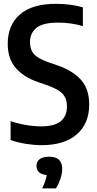

<svg xmlns="http://www.w3.org/2000/svg" viewBox="-20 -770 520 1031"><path d="M203 9.5Q164.5 9.5 119.8 2.5Q75 -4.5 37 -18.5V-119.5Q77 -106 119 -98.8Q161 -91.5 202 -91.5Q272.5 -91.5 306 -119Q339.5 -146.5 339.5 -198.5Q339.5 -242 315.2 -267.2Q291 -292.5 228.5 -314L185 -329Q110.5 -354 66 -403.5Q21.5 -453 21.5 -535Q21.5 -635 86.8 -692.2Q152 -749.5 281.5 -749.5Q320 -749.5 358 -744.5Q396 -739.5 425 -730.5V-629.5Q393.5 -639.5 359.5 -644Q325.5 -648.5 291.5 -648.5Q209.5 -648.5 175.2 -620Q141 -591.5 141 -544Q141 -502.5 163.2 -478.5Q185.5 -454.5 243.5 -434.5L287 -419.5Q368.5 -392 413.8 -342.5Q459 -293 459 -208.5Q459 -106.5 392.2 -48.5Q325.5 9.5 203 9.5ZM206.5 241.5Q226.5 200 231 170Q176 164.5 176 120.5Q176 98 192.8 84.8Q209.5 71.5 244 71.5Q314 71.5 314 137Q314 161.5 304.5 190Q295 218.5 280.5 241.5Z"/></svg>

Font: Encode Sans Condensed SemiBold
Style: Regular
Weight: 600
Width: 3
Designer: Multiple Designers
Foundry: Impallari Type
Version: Version 3.000; ttfautohint (v1.8.3) -l 8 -r 50 -G 200 -x 14 